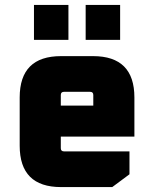

<svg xmlns="http://www.w3.org/2000/svg" viewBox="-20 -760 626 780"><path d="M60 -168V-364Q60 -532 228 -532H358Q526 -532 526 -364V-205H227V-158Q227 -145 240 -145H506V-52L436 0H228Q60 0 60 -168ZM227 -331H359V-374Q359 -387 346 -387H240Q227 -387 227 -374ZM118 -598V-740H258V-598ZM328 -598V-740H468V-598Z"/></svg>

Font: Oxanium ExtraBold
Style: Regular
Weight: 800
Designer: Severin Meyer
Version: Version 2.000